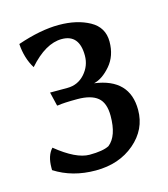

<svg xmlns="http://www.w3.org/2000/svg" viewBox="-75 -773 489 560"><g transform="rotate(-15 169.0 -493.0)"><path d="M208 -521Q312 -507 312 -413Q312 -354 265 -314Q218 -274 147.5 -274Q77 -274 24 -308Q24 -312 24 -315Q24 -352 42 -371Q101 -323 141.5 -323Q182 -323 201 -333Q230 -356 230 -417Q230 -456 210 -472.5Q190 -489 149 -489Q108 -489 90 -486H87L77 -528H129Q161 -528 182 -551.5Q203 -575 203 -606Q203 -670 150 -670Q101 -670 50 -612Q30 -644 27 -688Q97 -712 152 -712Q207 -712 245 -691Q283 -670 283 -627Q283 -584 258.5 -555.5Q234 -527 208 -521Z"/></g></svg>

Font: Asul
Style: Regular
Weight: 400
Designer: Mariela Monsalve
Foundry: Mariela Monsalve
Version: Version 1.002